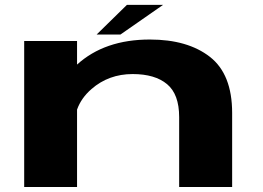

<svg xmlns="http://www.w3.org/2000/svg" viewBox="-20 -750 1054 770"><path d="M77 0V-585.5H289V-491Q399.5 -591.5 581 -591.5Q732.5 -591.5 821.8 -522Q911 -452.5 911 -297V0H698.5V-280.5Q698.5 -372 650 -412.5Q601.5 -453 512 -453Q416 -453 347 -393Q305.5 -357 289 -310.5V0ZM367.5 -611.5 489 -730.5H634L463 -611.5Z"/></svg>

Font: Anybody UltraExpanded Regular
Style: Bold
Weight: 700
Width: 9
Designer: Tyler Finck
Foundry: Etcetera Type Company
Version: Version 1.010; ttfautohint (v1.8.3) -l 8 -r 50 -G 200 -x 14 